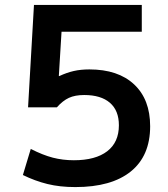

<svg xmlns="http://www.w3.org/2000/svg" viewBox="-20 -750 683 780"><path d="M286 10Q223 10 172.5 -2.5Q122 -15 73 -39L105 -145Q154 -120 194.5 -109.5Q235 -99 280 -99Q368 -99 415.5 -135.5Q463 -172 463 -241Q463 -301 426.5 -332.5Q390 -364 322 -364Q285 -364 260 -352.5Q235 -341 211 -314H94L118 -730H556V-621H230L219 -441H221Q251 -455 279.5 -461.5Q308 -468 343 -468Q460 -468 525 -407Q590 -346 590 -237Q590 -117 511.5 -53.5Q433 10 286 10Z"/></svg>

Font: M PLUS 2 Thin SemiBold
Style: Regular
Weight: 600
Version: Version 1.001